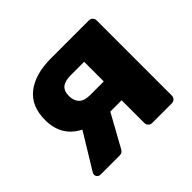

<svg xmlns="http://www.w3.org/2000/svg" viewBox="-124 -686 851 851"><g transform="rotate(-45 302.0 -260.0)"><path d="M394 0Q383 0 376 -7Q369 -14 369 -25V-167H298L214 -15Q206 0 190 0H71Q61 0 55 -6Q49 -12 49 -20Q49 -28 54 -34L154 -198Q67 -242 67 -345Q67 -432 123.5 -476Q180 -520 280 -520H516Q527 -520 534 -513Q541 -506 541 -495V-25Q541 -14 534 -7Q527 0 516 0ZM372 -282V-405H289Q252 -405 234.5 -391Q217 -377 217 -345Q217 -316 233.5 -299Q250 -282 285 -282Z"/></g></svg>

Font: Fz Rubik
Style: Bold
Weight: 700
Designer: Hubert and Fischer
Foundry: Hubert and Fischer
Version: Vit hóa bi FontZin.com